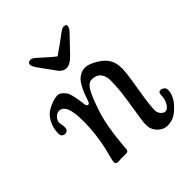

<svg xmlns="http://www.w3.org/2000/svg" viewBox="-191 -742 903 903"><g transform="rotate(-45 260.5 -291.0)"><path d="M314.5 -585.4Q323.2 -591.8 334.2 -600.1Q345.2 -608.4 351.1 -612.8Q356.9 -617.2 363.5 -621.6Q370.1 -626 374.8 -627.7Q379.4 -629.4 383.3 -629.4Q400.9 -629.4 399.4 -616.7Q397.9 -604.5 382.8 -588.9L308.1 -510.7Q279.8 -481 255.4 -481Q232.9 -481 216.8 -502.4L159.7 -581.5Q143.1 -604 144.5 -616.7Q146 -629.4 163.6 -629.4Q167.5 -629.4 171.6 -627.7Q175.8 -626 181.6 -621.3Q187.5 -616.7 192.1 -612.8Q196.8 -608.9 206.1 -600.1Q215.3 -591.3 222.2 -585.4Q252.9 -558.1 264.2 -550.3Q272.9 -555.7 314.5 -585.4ZM318.4 -421.9Q341.3 -421.9 375.2 -402.1Q409.2 -382.3 423.8 -357.9Q439 -333 439 -296.4Q439 -265.6 423.3 -173.8Q407.7 -82 407.7 -48.3Q407.7 -32.7 417.7 -20.5Q427.7 -8.3 439.5 -8.3Q455.1 -8.3 467.3 -29.5Q479.5 -50.8 479.5 -73.2Q479.5 -96.2 493.2 -96.2Q497.6 -96.2 503.4 -94.2Q510.7 -91.8 515.6 -86.2Q520.5 -80.6 520.5 -73.2Q520.5 -33.7 486.3 2.4Q465.3 24.9 445.8 35.6Q426.3 46.4 400.4 46.4Q373 46.4 351.6 24.7Q330.1 2.9 330.1 -28.3Q330.1 -52.2 345.5 -142.8Q360.8 -233.4 360.8 -293.5Q360.8 -323.7 345.9 -341.8Q331.1 -359.9 300.8 -359.9Q288.1 -359.9 277.1 -350.3Q266.1 -340.8 256.6 -321.5Q247.1 -302.2 240.7 -285.9Q234.4 -269.5 225.1 -243.2Q223.6 -238.3 222.7 -235.8Q196.3 -160.2 185.5 -29.3Q185.5 -27.3 185.3 -22.5Q185.1 -17.6 184.8 -15.1Q184.6 -12.7 183.8 -9Q183.1 -5.4 181.6 -3.7Q180.2 -2 177.5 -0.5Q174.8 1 171.4 1H140.1Q134.8 1 127 1.7Q119.1 2.4 117.7 2.4Q99.1 2.4 99.1 -10.7Q99.1 -17.6 104.7 -39.3Q110.4 -61 116.9 -87.6Q123.5 -114.3 129.2 -159.4Q134.8 -204.6 134.8 -252Q134.8 -364.3 87.9 -364.3Q73.2 -364.3 61 -351.3Q48.8 -338.4 48.8 -325.2Q48.8 -319.3 50.8 -310.3Q52.7 -301.3 52.7 -289.1Q52.7 -278.3 46.9 -272.7Q41 -267.1 32.2 -267.1Q22.5 -267.1 16.1 -272.9Q9.8 -278.8 9.8 -288.6Q9.8 -338.4 38.1 -375.5Q53.2 -395.5 83.7 -408.4Q114.3 -421.4 133.3 -421.4Q152.8 -421.4 171.4 -396.5Q175.8 -391.1 179.2 -381.3Q182.6 -371.6 185.3 -358.9Q188 -346.2 189.5 -337.2Q190.9 -328.1 192.6 -315.4Q194.3 -302.7 194.3 -301.8Q196.8 -287.1 204.6 -287.1Q212.9 -287.1 217.3 -300.8Q224.6 -323.2 230.5 -337.9Q236.3 -352.5 245.6 -370.1Q254.9 -387.7 264.4 -397.7Q273.9 -407.7 287.8 -414.8Q301.8 -421.9 318.4 -421.9Z"/></g></svg>

Font: Cooper*
Style: Italic
Weight: 400
Italic angle: -7°
Designer: Owen Earl
Foundry: indestructible type*
Version: Version 0.001